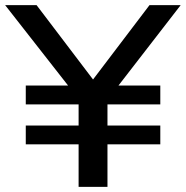

<svg xmlns="http://www.w3.org/2000/svg" viewBox="-25 -725 721 745"><path d="M280 0V-165H75V-238H280V-320H75V-393H255L251 -378L-5 -705H117L344 -406H328L555 -705H676L423 -378L419 -393H597V-320H392V-238H597V-165H392V0Z"/></svg>

Font: Nunito Sans 10pt SemiExpanded SemiBold
Style: Regular
Weight: 600
Width: 6
Designer: Vernon Adams
Foundry: Vernon Adams
Version: Version 3.101;gftools[0.9.27]